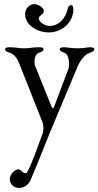

<svg xmlns="http://www.w3.org/2000/svg" viewBox="-20 -637 483 942"><path d="M225 -510C199 -510 170 -529 170 -547C170 -560 195 -567 195 -582C195 -603 163 -617 148 -617C132 -617 103 -601 103 -568C103 -515 162 -478 219 -478C285 -478 340 -527 340 -592C340 -602 336 -612 330 -612C325 -612 315 -610 310 -587C304 -558 275 -510 225 -510ZM28 -378C48 -372 63 -353 73 -329L189 -36C192 -28 193 -18 193 -7C193 2 192 10 190 16C161 93 135 170 114 206C111 211 107 213 104 213C93 213 81 194 71 194C52 194 28 218 28 243C28 265 48 285 71 285C100 285 119 271 131 244C172 148 221 22 225 13L361 -311C374 -343 400 -372 420 -378C431 -382 443 -386 443 -396C443 -404 430 -405 423 -405H420C401 -405 399 -400 364 -400C329 -400 311 -405 296 -405H293C286 -405 273 -404 273 -396C273 -386 285 -382 296 -378C310 -374 319 -350 319 -325C319 -315 318 -304 314 -295L247 -117C242 -103 238 -102 232 -116L153 -312C150 -319 149 -327 149 -335C149 -354 157 -374 171 -378C182 -382 194 -386 194 -396C194 -404 182 -405 174 -405H171C132 -405 133 -400 98 -400C63 -400 67 -405 28 -405H25C18 -405 5 -404 5 -396C5 -386 17 -382 28 -378Z"/></svg>

Font: EB Garamond 12
Style: Regular
Weight: 400
Version: Version 0.016+